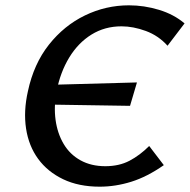

<svg xmlns="http://www.w3.org/2000/svg" viewBox="-20 -690 714 722"><path d="M355 12Q276 12 217.5 -16Q159 -44 123.5 -92.5Q88 -141 78 -206.5Q68 -272 85 -347Q107 -450 164 -522Q221 -594 299.5 -632Q378 -670 465 -670Q522 -670 578 -653Q634 -636 674 -602L610 -518Q576 -556 528.5 -573.5Q481 -591 437 -591Q374 -591 324 -560Q274 -529 240.5 -474Q207 -419 193 -348Q182 -290 189 -239Q196 -188 219.5 -148.5Q243 -109 283 -87Q323 -65 376 -65Q428 -65 467 -85.5Q506 -106 541 -141L596 -69Q533 -25 473.5 -6.5Q414 12 355 12ZM469 -292 146 -297 167 -371 495 -380Z"/></svg>

Font: Ysabeau Office SemiBold
Style: Italic
Weight: 600
Italic angle: -12°
Designer: Christian Thalmann (Catharsis Fonts)
Version: Version 2.001;gftools[0.9.30]; featfreeze: tnum,lnum,ss02